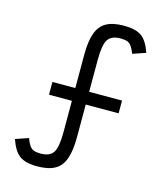

<svg xmlns="http://www.w3.org/2000/svg" viewBox="-121 -902 843 1004"><g transform="rotate(15 300.0 -400.0)"><path d="M175 14Q112 14 80 -9.5Q48 -33 27 -94L97 -118Q106 -93 115.5 -79.5Q125 -66 139 -60.5Q153 -55 175 -55Q226 -55 244.5 -84.5Q263 -114 263 -195V-364H139V-433H263V-613Q263 -687 279 -731Q295 -775 330.5 -794.5Q366 -814 425 -814Q489 -814 521 -791Q553 -768 574 -707L504 -683Q494 -708 484.5 -721.5Q475 -735 461.5 -740Q448 -745 425 -745Q375 -745 356.5 -715.5Q338 -686 338 -605V-433H516V-364H338V-187Q338 -114 322 -69.5Q306 -25 270.5 -5.5Q235 14 175 14Z"/></g></svg>

Font: Victor Mono
Style: Regular
Weight: 400
Monospace: yes
Designer: Rune Bjørnerås
Version: Version 1.561;gftools[0.9.30]